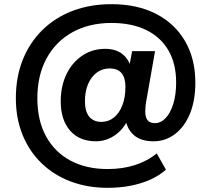

<svg xmlns="http://www.w3.org/2000/svg" viewBox="-20 -736 1012 920"><path d="M496 164Q399 164 318.5 133.5Q238 103 179 46Q120 -11 88 -90Q56 -169 56 -265Q56 -367 89 -449.5Q122 -532 183 -592Q244 -652 328 -684Q412 -716 514 -716Q638 -716 728 -669.5Q818 -623 867 -538.5Q916 -454 916 -340Q916 -254 890 -191Q864 -128 818.5 -93.5Q773 -59 715 -59Q655 -59 621 -89Q587 -119 580 -172L603 -185Q579 -123 535 -91Q491 -59 440 -59Q360 -59 315.5 -110.5Q271 -162 271 -250Q271 -323 298 -379.5Q325 -436 373.5 -469Q422 -502 484 -502Q533 -502 564.5 -478.5Q596 -455 609 -409H598L613 -491H723L683 -264Q679 -244 677.5 -229.5Q676 -215 676 -203Q676 -173 687.5 -159.5Q699 -146 722 -146Q751 -146 774 -170.5Q797 -195 810.5 -239Q824 -283 824 -340Q824 -432 786.5 -495.5Q749 -559 680 -592.5Q611 -626 514 -626Q407 -626 327 -581.5Q247 -537 203 -456Q159 -375 159 -265Q159 -159 200.5 -83Q242 -7 317.5 33.5Q393 74 496 74Q567 74 626.5 55Q686 36 731 -1L775 77Q744 105 700.5 124.5Q657 144 605.5 154Q554 164 496 164ZM466 -152Q500 -152 526 -173Q552 -194 566.5 -232Q581 -270 581 -320Q581 -363 562.5 -385.5Q544 -408 505 -408Q470 -408 443.5 -388Q417 -368 402 -333Q387 -298 387 -251Q387 -202 407.5 -177Q428 -152 466 -152Z"/></svg>

Font: Nunito Sans 10pt ExtraBold
Style: Regular
Weight: 800
Designer: Vernon Adams
Foundry: Vernon Adams
Version: Version 3.101;gftools[0.9.27]